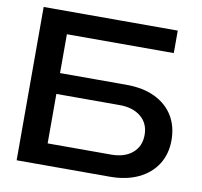

<svg xmlns="http://www.w3.org/2000/svg" viewBox="-82 -838 973 925"><g transform="rotate(10 404.5 -375.0)"><path d="M110 -450H514Q598 -450 656.5 -421.5Q715 -393 745.5 -342.5Q776 -292 776 -224Q776 -157 744 -106.5Q712 -56 653 -28Q594 0 514 0H58V-396V-750H714V-640H141L191 -707V-398V-40L138 -106H502Q567 -106 605.5 -138.5Q644 -171 644 -227Q644 -283 605 -315.5Q566 -348 501 -348H110Z"/></g></svg>

Font: Bounded
Style: Regular
Weight: 400
Designer: Vlad Churkin
Version: Version 1.0